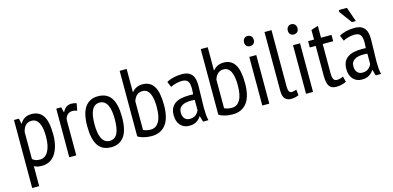

<svg xmlns="http://www.w3.org/2000/svg" viewBox="-80 -1214 3910 1908"><g transform="rotate(-15 1875.5 -260.0)"><path d="M59 -500H110L121 -446H125Q162 -512 241 -512Q320 -512 359.5 -453Q399 -394 399 -260Q399 -197 386 -146.5Q373 -96 349 -60.5Q325 -25 290.5 -6.5Q256 12 214 12Q185 12 168 8.5Q151 5 131 -6V200H59ZM131 -79Q145 -67 162.5 -60Q180 -53 209 -53Q262 -53 293 -107Q324 -161 324 -261Q324 -303 318.5 -337Q313 -371 301 -395.5Q289 -420 270.5 -433.5Q252 -447 225 -447Q152 -447 131 -358Z M494 -500H545L558 -447H561Q575 -476 597.5 -492.5Q620 -509 652 -509Q675 -509 704 -500L690 -427Q664 -436 644 -436Q612 -436 592 -417.5Q572 -399 566 -368V0H494Z M746 -250Q746 -385 792.5 -448.5Q839 -512 925 -512Q1017 -512 1060.5 -447Q1104 -382 1104 -250Q1104 -114 1057 -51Q1010 12 925 12Q833 12 789.5 -53Q746 -118 746 -250ZM821 -250Q821 -206 826.5 -170Q832 -134 844.5 -108Q857 -82 877 -67.5Q897 -53 925 -53Q977 -53 1003 -99.5Q1029 -146 1029 -250Q1029 -293 1023.5 -329.5Q1018 -366 1005.5 -392Q993 -418 973 -432.5Q953 -447 925 -447Q874 -447 847.5 -400Q821 -353 821 -250Z M1200 -700H1272V-462H1275Q1316 -512 1384 -512Q1461 -512 1499.5 -451Q1538 -390 1538 -258Q1538 -123 1486.5 -57Q1435 9 1341 9Q1295 9 1257 -1.5Q1219 -12 1200 -26ZM1272 -73Q1286 -65 1306.5 -60.5Q1327 -56 1350 -56Q1402 -56 1432.5 -105.5Q1463 -155 1463 -258Q1463 -301 1457.5 -335.5Q1452 -370 1440.5 -395Q1429 -420 1410.5 -433.5Q1392 -447 1366 -447Q1330 -447 1306.5 -425.5Q1283 -404 1272 -367Z M1629 -470Q1658 -488 1699.5 -498Q1741 -508 1787 -508Q1829 -508 1854.5 -495.5Q1880 -483 1894.5 -461.5Q1909 -440 1913.5 -412.5Q1918 -385 1918 -355Q1918 -295 1915.5 -238Q1913 -181 1913 -130Q1913 -92 1915.5 -59.5Q1918 -27 1925 2H1870L1853 -57H1849Q1834 -31 1805 -12Q1776 7 1727 7Q1673 7 1638.5 -30.5Q1604 -68 1604 -134Q1604 -177 1618.5 -206Q1633 -235 1659.5 -253Q1686 -271 1722.5 -278.5Q1759 -286 1804 -286Q1814 -286 1824 -286Q1834 -286 1845 -285Q1848 -316 1848 -340Q1848 -397 1831 -420Q1814 -443 1769 -443Q1741 -443 1708 -434.5Q1675 -426 1653 -413ZM1846 -228Q1836 -229 1826 -229.5Q1816 -230 1806 -230Q1782 -230 1759 -226Q1736 -222 1718 -212Q1700 -202 1689.5 -185Q1679 -168 1679 -142Q1679 -102 1698.5 -80Q1718 -58 1749 -58Q1791 -58 1814 -78Q1837 -98 1846 -122Z M2034 -700H2106V-462H2109Q2150 -512 2218 -512Q2295 -512 2333.5 -451Q2372 -390 2372 -258Q2372 -123 2320.5 -57Q2269 9 2175 9Q2129 9 2091 -1.5Q2053 -12 2034 -26ZM2106 -73Q2120 -65 2140.5 -60.5Q2161 -56 2184 -56Q2236 -56 2266.5 -105.5Q2297 -155 2297 -258Q2297 -301 2291.5 -335.5Q2286 -370 2274.5 -395Q2263 -420 2244.5 -433.5Q2226 -447 2200 -447Q2164 -447 2140.5 -425.5Q2117 -404 2106 -367Z M2480 -500H2552V0H2480ZM2467 -652Q2467 -676 2480.5 -691Q2494 -706 2516 -706Q2538 -706 2552.5 -691.5Q2567 -677 2567 -652Q2567 -628 2552.5 -614.5Q2538 -601 2516 -601Q2494 -601 2480.5 -615Q2467 -629 2467 -652Z M2762 -119Q2762 -84 2771.5 -69Q2781 -54 2798 -54Q2819 -54 2847 -65L2854 -7Q2841 1 2817.5 6Q2794 11 2775 11Q2737 11 2713.5 -12.5Q2690 -36 2690 -95V-700H2762Z M2930 -500H3002V0H2930ZM2917 -652Q2917 -676 2930.5 -691Q2944 -706 2966 -706Q2988 -706 3002.5 -691.5Q3017 -677 3017 -652Q3017 -628 3002.5 -614.5Q2988 -601 2966 -601Q2944 -601 2930.5 -615Q2917 -629 2917 -652Z M3085 -500H3146V-599L3218 -622V-500H3326V-435H3218V-137Q3218 -93 3228.5 -73.5Q3239 -54 3263 -54Q3283 -54 3297.5 -58.5Q3312 -63 3329 -70L3343 -13Q3321 -2 3294.5 4.5Q3268 11 3239 11Q3189 11 3167.5 -21.5Q3146 -54 3146 -127V-435H3085Z M3405 -470Q3434 -488 3475.5 -498Q3517 -508 3563 -508Q3605 -508 3630.5 -495.5Q3656 -483 3670.5 -461.5Q3685 -440 3689.5 -412.5Q3694 -385 3694 -355Q3694 -295 3691.5 -238Q3689 -181 3689 -130Q3689 -92 3691.5 -59.5Q3694 -27 3701 2H3646L3629 -57H3625Q3610 -31 3581 -12Q3552 7 3503 7Q3449 7 3414.5 -30.5Q3380 -68 3380 -134Q3380 -177 3394.5 -206Q3409 -235 3435.5 -253Q3462 -271 3498.5 -278.5Q3535 -286 3580 -286Q3590 -286 3600 -286Q3610 -286 3621 -285Q3624 -316 3624 -340Q3624 -397 3607 -420Q3590 -443 3545 -443Q3517 -443 3484 -434.5Q3451 -426 3429 -413ZM3622 -228Q3612 -229 3602 -229.5Q3592 -230 3582 -230Q3558 -230 3535 -226Q3512 -222 3494 -212Q3476 -202 3465.5 -185Q3455 -168 3455 -142Q3455 -102 3474.5 -80Q3494 -58 3525 -58Q3567 -58 3590 -78Q3613 -98 3622 -122ZM3595 -571H3554L3460 -699V-720H3543Z"/></g></svg>

Font: PT Sans Narrow
Style: Regular
Weight: 400
Width: 3
Designer: A.Korolkova, O.Umpeleva, V.Yefimov
Foundry: ParaType Ltd
Version: Version 2.003W OFL